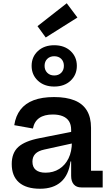

<svg xmlns="http://www.w3.org/2000/svg" viewBox="-20 -1150 680 1178"><path d="M479 0Q449 0 432.8 -18.5Q416.5 -37 416.5 -71V-196.5L426.5 -216.5L421 -277.5L416.5 -312.5V-353.5Q416.5 -385 403.5 -405.8Q390.5 -426.5 365.2 -437Q340 -447.5 304 -447.5Q252 -447.5 221.2 -426.2Q190.5 -405 182 -361.5L67.5 -382Q76 -438.5 105.5 -477Q135 -515.5 186.2 -535Q237.5 -554.5 312 -554.5Q386.5 -554.5 437 -534.2Q487.5 -514 513 -472Q538.5 -430 538.5 -365.5V-102.5H610V0ZM226 8Q140.5 8 96.2 -31Q52 -70 52 -143.5Q52 -212 92.5 -248.5Q133 -285 223.5 -302.5L445.5 -346.5V-275L252 -232.5Q214.5 -224.5 196.8 -206.2Q179 -188 179 -158Q179 -124.5 199.8 -107.5Q220.5 -90.5 259.5 -90.5Q307 -90.5 343.5 -113.5Q380 -136.5 400.5 -178.5Q421 -220.5 421 -277.5L446.5 -159.5H412.5Q401.5 -75.5 354 -33.8Q306.5 8 226 8ZM312.5 -619Q251 -619 212.5 -655Q174 -691 174 -746Q174 -801 212.5 -836.8Q251 -872.5 312.5 -872.5Q375 -872.5 413.2 -836.8Q451.5 -801 451.5 -746Q451.5 -691 413.2 -655Q375 -619 312.5 -619ZM312.5 -687Q339.5 -687 355.8 -703.5Q372 -720 372 -746Q372 -772.5 355.8 -788.8Q339.5 -805 312.5 -805Q286.5 -805 270 -788.8Q253.5 -772.5 253.5 -746Q253.5 -720 270 -703.5Q286.5 -687 312.5 -687ZM389.5 -1130 455 -1042.5 260.5 -920 210 -989.5Z"/></svg>

Font: Hepta Slab SemiBold
Style: Regular
Weight: 600
Designer: Michael LaGattuta
Foundry: Michael LaGattuta
Version: Version 1.102